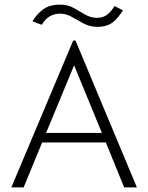

<svg xmlns="http://www.w3.org/2000/svg" viewBox="-20 -809 640 829"><path d="M516 0 437 -194H162L82 0H29L296 -634H306L571 0ZM300 -527 179 -235H420ZM475 -783 511 -764Q485 -724 461 -708.5Q437 -693 402 -693Q368 -693 341 -707.5Q314 -722 290 -736Q266 -750 240 -750Q216 -750 196.5 -739.5Q177 -729 160 -702L120 -717Q139 -749 167 -769Q195 -789 239 -789Q272 -789 297.5 -775Q323 -761 347 -746.5Q371 -732 400 -732Q422 -732 439 -743Q456 -754 475 -783Z"/></svg>

Font: Inconsolata Expanded Light
Style: Regular
Weight: 300
Width: 7
Monospace: yes
Designer: Raph Levien, Cyreal, Brenton Simpson
Foundry: Raph Levien, Cyreal, Google
Version: Version 3.001; ttfautohint (v1.8.2.53-6de2)